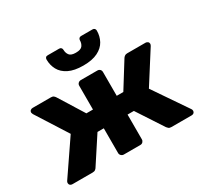

<svg xmlns="http://www.w3.org/2000/svg" viewBox="-154 -956 1221 1161"><g transform="rotate(-30 457.0 -375.0)"><path d="M41 0Q31 0 25 -5.5Q19 -11 19 -20Q19 -27 23 -33L184 -269L46 -486Q45 -489 43 -493Q41 -497 41 -500Q41 -509 47.5 -514.5Q54 -520 63 -520H191Q203 -520 209.5 -514.5Q216 -509 219 -504L328 -329H374V-495Q374 -506 381.5 -513Q389 -520 400 -520H515Q526 -520 533 -513Q540 -506 540 -495V-329H586L695 -504Q698 -509 705 -514.5Q712 -520 723 -520H851Q860 -520 866.5 -514.5Q873 -509 873 -500Q873 -497 871.5 -493Q870 -489 868 -486L730 -269L891 -33Q895 -27 895 -20Q895 -11 889 -5.5Q883 0 873 0H732Q719 0 712.5 -6Q706 -12 703 -16L584 -198H540V-25Q540 -15 533 -7.5Q526 0 515 0H400Q389 0 381.5 -7.5Q374 -15 374 -25V-198H330L211 -16Q209 -12 202 -6Q195 0 182 0ZM458 -588Q395 -588 356 -607.5Q317 -627 299.5 -659.5Q282 -692 282 -731Q282 -739 286.5 -744.5Q291 -750 301 -750H381Q390 -750 395 -744.5Q400 -739 400 -731Q400 -710 411.5 -694Q423 -678 457 -678Q492 -678 503.5 -694Q515 -710 515 -731Q515 -739 520 -744.5Q525 -750 534 -750H614Q623 -750 628 -744.5Q633 -739 633 -731Q633 -692 615.5 -659.5Q598 -627 559 -607.5Q520 -588 458 -588Z"/></g></svg>

Font: Rubik
Style: Bold
Weight: 700
Designer: Hubert and Fischer
Foundry: Hubert and Fischer
Version: Version 2.300;gftools[0.9.30]